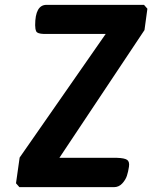

<svg xmlns="http://www.w3.org/2000/svg" viewBox="-20 -772 628 792"><path d="M125 -668Q125 -752 172 -752H574L588 -736L576 -648L225 -121H462Q494 -120 504.5 -112.5Q515 -105 512 -84.5Q509 -64 503.5 -47Q498 -30 484 -15Q470 0 450 0H60L46 -16L61 -122L416 -632H160Q134 -633 129.5 -642.5Q125 -652 125 -668Z"/></svg>

Font: Chau Philomene One
Style: Italic
Weight: 400
Designer: Vicente Lamonaca
Foundry: TipoType
Version: Version 1.001